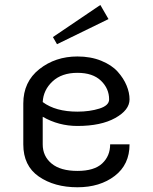

<svg xmlns="http://www.w3.org/2000/svg" viewBox="-20 -747 623 783"><path d="M422.5 -669.2 212.5 -566.7 195.8 -595.8 389.2 -726.7ZM295.8 -516.7Q350 -516.7 392.9 -499.2Q435.8 -481.7 460 -454.6Q484.2 -427.5 496.2 -398.3Q508.3 -369.2 508.3 -341.7Q508.3 -298.3 450 -265.8Q391.7 -233.3 295.8 -233.3Q219.2 -233.3 154.2 -270.8V-158.3Q154.2 -110 190.4 -80Q226.7 -50 295.8 -50Q364.2 -50 396.7 -80.4Q429.2 -110.8 429.2 -158.3H508.3Q508.3 -75.8 447.9 -29.6Q387.5 16.7 295.8 16.7Q201.7 16.7 138.3 -27.1Q75 -70.8 75 -158.3V-325Q75 -413.3 140.4 -465Q205.8 -516.7 295.8 -516.7ZM154.2 -330.8Q206.7 -291.7 295.8 -291.7Q345.8 -291.7 385.4 -304.2Q425 -316.7 425 -341.7Q425 -385.8 391.7 -417.9Q358.3 -450 295.8 -450Q231.7 -450 194.2 -415Q156.7 -380 154.2 -330.8Z"/></svg>

Font: BoonBaan
Style: Regular
Weight: 400
Designer: Sungsit Sawaiwan
Foundry: FontUni
Version: Version 2.0